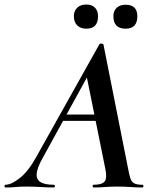

<svg xmlns="http://www.w3.org/2000/svg" viewBox="-58 -830 683 850"><path d="M-34 0Q-38 0 -38 -6Q-38 -12 -34 -12Q-8 -12 30 -42Q68 -72 103 -136L382 -634Q384 -638 391.5 -637Q399 -636 400 -633L509 -84Q514 -57 519 -41Q524 -25 536 -18.5Q548 -12 573 -12Q577 -12 577 -6Q577 0 573 0Q547 0 520.5 -2Q494 -4 462 -4Q431 -4 406.5 -2Q382 0 356 0Q352 0 352 -6Q352 -12 356 -12Q394 -12 405.5 -27Q417 -42 408 -84L323 -505L379 -582L130 -129Q107 -88 104.5 -62Q102 -36 121 -24Q140 -12 181 -12Q185 -12 185 -6Q185 0 180 0Q157 0 123.5 -2Q90 -4 58 -4Q29 -4 10.5 -2Q-8 0 -34 0ZM202 -295 218 -323H405L407 -295ZM324 -703Q299 -703 284 -717.5Q269 -732 269 -758Q269 -782 284 -796Q299 -810 324 -810Q349 -810 362.5 -796Q376 -782 376 -758Q376 -703 324 -703ZM498 -703Q444 -703 444 -758Q444 -782 458.5 -795.5Q473 -809 498 -809Q550 -809 550 -758Q550 -703 498 -703Z"/></svg>

Font: Cormorant
Style: Bold Italic
Weight: 700
Italic angle: -10°
Designer: Christian Thalmann (Catharsis Fonts)
Foundry: Catharsis Fonts
Version: Version 4.000